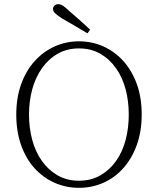

<svg xmlns="http://www.w3.org/2000/svg" viewBox="-20 -886 757 920"><path d="M358 14Q296 14 241 -10.5Q186 -35 145 -80.5Q104 -126 81 -191Q58 -256 58 -337Q58 -417 81 -481.5Q104 -546 145 -592Q186 -638 241 -663Q296 -688 358 -688Q421 -688 475.5 -663.5Q530 -639 571 -593.5Q612 -548 635.5 -483.5Q659 -419 659 -337Q659 -258 636 -193Q613 -128 572 -81.5Q531 -35 476 -10.5Q421 14 358 14ZM358 -20Q416 -20 460.5 -45.5Q505 -71 536 -114.5Q567 -158 582 -215.5Q597 -273 597 -337Q597 -401 582 -458Q567 -515 536 -559Q505 -603 460.5 -628.5Q416 -654 358 -654Q301 -654 256.5 -628.5Q212 -603 181 -559Q150 -515 134.5 -458Q119 -401 119 -337Q119 -273 134.5 -215.5Q150 -158 181 -114.5Q212 -71 256.5 -45.5Q301 -20 358 -20ZM412 -744 399 -726Q369 -744 339 -762Q309 -780 280 -796Q255 -812 244.5 -822Q234 -832 234 -843Q234 -853 241.5 -859.5Q249 -866 259 -866Q270 -866 281 -859Q292 -852 311 -834Q336 -813 361.5 -790Q387 -767 412 -744Z"/></svg>

Font: Source Serif 4 18pt Light
Style: Regular
Weight: 300
Designer: Frank Grießhammer
Foundry: Adobe Systems Incorporated
Version: Version 4.004;hotconv 1.0.116;makeotfexe 2.5.65601